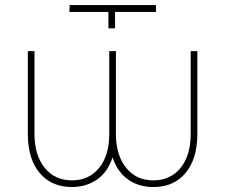

<svg xmlns="http://www.w3.org/2000/svg" viewBox="-20 -731 916 761"><path d="M762.2 -528.3V-197.3Q761.7 -101.6 715.6 -45.7Q669.4 10.3 587.9 10.3Q528.8 10.3 486.6 -20.3Q444.3 -50.8 426.3 -107.4Q406.7 -48.3 364 -19Q321.3 10.3 265.1 10.3Q184.6 10.3 137.9 -44.7Q91.3 -99.6 90.3 -195.8V-528.3H116.7V-196.3Q117.7 -114.3 157.7 -65.2Q197.8 -16.1 265.1 -16.1Q332.5 -16.1 372.8 -65.4Q413.1 -114.7 413.1 -200.7V-528.3H439.5V-196.3Q440.4 -114.3 480.5 -65.2Q520.5 -16.1 587.9 -16.1Q655.3 -16.1 695.6 -65.4Q735.8 -114.7 735.8 -200.7V-528.3ZM254.9 -683.6 256.3 -710.9H597.7L598.6 -683.6H436V-618.7H409.7V-683.6Z"/></svg>

Font: Roboto Thin
Style: Regular
Weight: 250
Designer: Google
Version: Version 2.134; 2016